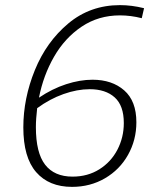

<svg xmlns="http://www.w3.org/2000/svg" viewBox="-20 -722 611 749"><path d="M132 -341Q184 -376 238 -393.5Q292 -411 341 -411Q417 -411 464.5 -369.5Q512 -328 512 -245Q512 -176 479.5 -118Q447 -60 389.5 -26.5Q332 7 261 7Q171 7 121 -50.5Q71 -108 71 -225Q71 -338 116 -448.5Q161 -559 246.5 -630.5Q332 -702 448 -702Q494 -702 542 -690L533 -651Q490 -662 448 -662Q364 -662 298.5 -618Q233 -574 191 -501Q149 -428 132 -341ZM125 -300Q120 -258 120 -226Q120 -126 156 -79.5Q192 -33 263 -33Q322 -33 367.5 -61.5Q413 -90 438 -138Q463 -186 463 -242Q463 -310 427.5 -342Q392 -374 330 -374Q281 -374 227.5 -355Q174 -336 125 -300Z"/></svg>

Font: Bitter Pro Light
Style: Italic
Weight: 300
Italic angle: -9°
Designer: Sol Matas, and Bitter project Authors
Foundry: Sol Matas
Version: Version 1.010